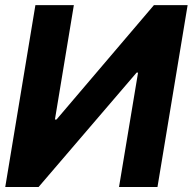

<svg xmlns="http://www.w3.org/2000/svg" viewBox="-20 -748 770 768"><path d="M121.6 -727.5H275.4L199.7 -270H206.1L595.7 -727.5H730.5L609.9 0H456.1L532.2 -457.5H526.4L134.3 0H1Z"/></svg>

Font: Inter Tight
Style: Bold Italic
Weight: 700
Italic angle: -9.39999°
Designer: Rasmus Andersson
Foundry: rsms
Version: Version 3.004